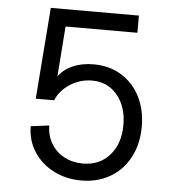

<svg xmlns="http://www.w3.org/2000/svg" viewBox="-52 -748 733 812"><g transform="rotate(5 315.0 -342.0)"><path d="M90 -194 168 -204Q168 -162 188 -128Q208 -94 243.5 -75Q279 -56 323 -56Q394 -56 437 -105Q480 -154 480 -233Q480 -311 439 -360Q398 -409 333 -409Q282 -409 239.5 -382Q197 -355 179 -312H101L131 -700H505V-627H200L184 -413Q204 -443 243 -460.5Q282 -478 333 -478Q399 -478 450 -447Q501 -416 529.5 -360.5Q558 -305 558 -233Q558 -160 528.5 -103.5Q499 -47 445.5 -15.5Q392 16 323 16Q257 16 204 -11.5Q151 -39 120.5 -87Q90 -135 90 -194Z"/></g></svg>

Font: MedMera Sans
Style: Regular
Weight: 400
Designer: Kasper Nordkvist
Foundry: UNCUT.wtf
Version: Version 1.300